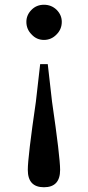

<svg xmlns="http://www.w3.org/2000/svg" viewBox="-20 -561 370 808"><path d="M218 -520Q240 -498 240 -469Q240 -438 218 -416Q196 -393 165 -393Q134 -393 113 -416Q91 -438 91 -469Q91 -498 113 -520Q134 -541 165 -541Q196 -541 218 -520ZM97 154Q97 100 131 -133L149 -291H181L199 -133Q233 100 233 154Q233 227 165 227Q97 227 97 154Z"/></svg>

Font: `n[OS CN SemiBold
Style: <[WOS[P|ûg*[NI>           
Weight: 600
Designer: Ryoko NISHIZUKA ¬âXZm¬º[P (kana & ideographs); Frank Grie√ühammer (Latin, Greek & Cyrillic); Wenlong ZHANG _ e¬á¬ü¬ô (b
Foundry: Adobe Systems Incorporated
Version: Version 1.00 April 7, 2017, initial release